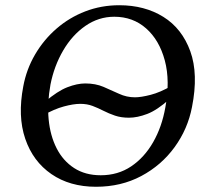

<svg xmlns="http://www.w3.org/2000/svg" viewBox="-20 -705 781 734"><path d="M347 9Q247 9 176.5 -39.5Q106 -88 76.5 -174.5Q47 -261 69 -375Q81 -440 114 -496.5Q147 -553 196 -595.5Q245 -638 306 -661.5Q367 -685 436 -685Q533 -685 604.5 -640.5Q676 -596 707.5 -509Q739 -422 714 -296Q698 -212 647.5 -142.5Q597 -73 520 -32Q443 9 347 9ZM365 -35Q431 -35 481.5 -69Q532 -103 565.5 -161.5Q599 -220 612 -294Q631 -396 610 -474Q589 -552 538.5 -596.5Q488 -641 417 -641Q357 -641 306.5 -606Q256 -571 221.5 -512Q187 -453 173 -382Q160 -311 166 -248.5Q172 -186 196.5 -138Q221 -90 263.5 -62.5Q306 -35 365 -35ZM145 -264 152 -316Q200 -357 237.5 -371.5Q275 -386 306 -386Q345 -386 375.5 -373Q406 -360 435 -346.5Q464 -333 496 -333Q519 -333 556 -342.5Q593 -352 636 -377L629 -327Q581 -284 543 -269.5Q505 -255 473 -255Q443 -255 419.5 -263Q396 -271 375.5 -281.5Q355 -292 334 -300Q313 -308 287 -308Q261 -308 224 -298Q187 -288 145 -264Z"/></svg>

Font: Vollkorn
Style: Italic
Weight: 400
Italic angle: -11°
Designer: Friedrich Althausen
Foundry: Friedrich Althausen
Version: Version 5.001